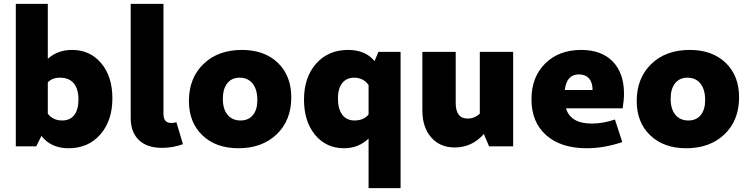

<svg xmlns="http://www.w3.org/2000/svg" viewBox="-20 -759 3887 996"><path d="M62 0V-739H228V-454Q279 -500 354 -500Q447 -500 505 -431Q563 -362 563 -249Q563 -133 500.5 -61.5Q438 10 336 10Q244 10 195 -54L168 0ZM292 -356Q249 -356 228 -331V-169Q255 -134 303 -134Q343 -134 365 -162Q387 -190 387 -243Q387 -298 362.5 -327Q338 -356 292 -356Z M820 8Q743 8 700.5 -32.5Q658 -73 658 -147V-739H828V-168Q828 -121 868 -121Q882 -121 895 -125L929 -11Q877 8 820 8Z M1217 10Q1100 10 1030 -57Q960 -124 960 -235Q960 -354 1035.5 -427Q1111 -500 1235 -500Q1352 -500 1421.5 -433Q1491 -366 1491 -254Q1491 -135 1415.5 -62.5Q1340 10 1217 10ZM1228 -134Q1269 -134 1292 -162Q1315 -190 1315 -240Q1315 -295 1290.5 -325.5Q1266 -356 1223 -356Q1182 -356 1159 -327Q1136 -298 1136 -246Q1136 -193 1160.5 -163.5Q1185 -134 1228 -134Z M1765 10Q1672 10 1614.5 -59.5Q1557 -129 1557 -242Q1557 -358 1620 -429Q1683 -500 1785 -500Q1876 -500 1923 -442L1943 -490H2058V217H1892V-40Q1839 10 1765 10ZM1733 -248Q1733 -194 1755.5 -164Q1778 -134 1819 -134Q1866 -134 1892 -165V-318Q1865 -356 1817 -356Q1777 -356 1755 -327.5Q1733 -299 1733 -248Z M2338 6Q2263 6 2217 -46Q2171 -98 2171 -186V-490H2344V-225Q2344 -144 2406 -144Q2441 -144 2469 -169V-490H2642V0H2517L2490 -64Q2429 6 2338 6Z M3023 10Q2890 10 2813.5 -57.5Q2737 -125 2737 -244Q2737 -359 2808 -429.5Q2879 -500 2995 -500Q3100 -500 3158.5 -440Q3217 -380 3217 -273Q3217 -241 3210 -197H2916Q2940 -118 3050 -118Q3108 -118 3170 -139L3208 -22Q3114 10 3023 10ZM2983 -373Q2919 -373 2910 -292H3054Q3054 -331 3035.5 -352Q3017 -373 2983 -373Z M3540 10Q3423 10 3353 -57Q3283 -124 3283 -235Q3283 -354 3358.5 -427Q3434 -500 3558 -500Q3675 -500 3744.5 -433Q3814 -366 3814 -254Q3814 -135 3738.5 -62.5Q3663 10 3540 10ZM3551 -134Q3592 -134 3615 -162Q3638 -190 3638 -240Q3638 -295 3613.5 -325.5Q3589 -356 3546 -356Q3505 -356 3482 -327Q3459 -298 3459 -246Q3459 -193 3483.5 -163.5Q3508 -134 3551 -134Z"/></svg>

Font: Cantarell Extra Bold
Style: Regular
Weight: 800
Designer: Dave Crossland, Nikolaus Waxweiler, Florian Fecher, Jacques Le Bailly, Eben Sorkin, Alexei Vanyashin, Alexios Zavras, Em
Version: Version 0.303